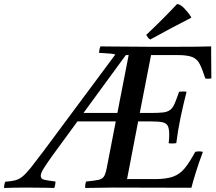

<svg xmlns="http://www.w3.org/2000/svg" viewBox="-125 -931 1070 952"><path d="M297 1Q297 -6 298 -15Q299 -24 302 -31Q345 -35 364.5 -39.5Q384 -44 392 -58.5Q400 -73 406 -107L449 -329H259L131 -154Q109 -123 93 -98Q77 -73 77 -59Q77 -44 93.5 -40Q110 -36 150 -31Q150 -14 144 1Q130 0 103.5 0Q77 0 50 -0.5Q23 -1 8 -1Q-20 -1 -47.5 -0.5Q-75 0 -105 1Q-105 -15 -99 -30Q-69 -32 -49.5 -37Q-30 -42 -12.5 -56.5Q5 -71 28.5 -100.5Q52 -130 91 -182L447 -661Q433 -665 412 -666Q391 -667 366 -669Q367 -677 368 -684.5Q369 -692 373 -701Q387 -701 416.5 -700.5Q446 -700 482.5 -700Q519 -700 554 -699.5Q589 -699 614 -699H746Q807 -699 850.5 -699.5Q894 -700 922 -701V-657Q922 -630 922.5 -602Q923 -574 923 -542Q907 -539 893 -542Q878 -589 865 -614Q852 -639 827.5 -648.5Q803 -658 754 -658H624L568 -371H627Q663 -371 684 -373.5Q705 -376 718 -385.5Q731 -395 740.5 -416.5Q750 -438 763 -476Q782 -479 800 -476Q793 -449 784.5 -412.5Q776 -376 770 -347Q764 -318 758.5 -285.5Q753 -253 749 -221Q729 -218 711 -221Q713 -232 713.5 -244Q714 -256 714 -264Q714 -294 706.5 -307.5Q699 -321 679.5 -325Q660 -329 623 -329H560L505 -43H643Q700 -43 734 -55.5Q768 -68 792 -98Q816 -128 843 -178Q862 -183 881 -178Q859 -119 845.5 -75Q832 -31 824 0Q726 0 629 -0.5Q532 -1 435 -1Q407 -1 366.5 0Q326 1 297 1ZM499 -658 289 -371H457L513 -658ZM823 -846V-843Q778 -820 725 -792Q672 -764 620 -735Q613 -739 609 -744.5Q605 -750 600 -758Q680 -833 753 -911Q769 -910 788.5 -890Q808 -870 823 -846Z"/></svg>

Font: Castoro
Style: Italic
Weight: 400
Italic angle: -11°
Designer: John Hudson with Paul Hanslow, assisted by Kaja Sojewska.
Foundry: Tiro Typeworks Ltd.
Version: Version 2.04